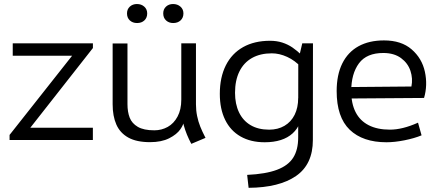

<svg xmlns="http://www.w3.org/2000/svg" viewBox="-20 -689 2149 945"><path d="M27.1 -24.9 335 -414.8H42.7V-475.6H437.3V-452.6L129.2 -60.3H437.1V0H27.1Z M718.3 10.7Q652.3 10.7 611.7 -11.8Q571 -34.4 552.7 -75.9Q534.4 -117.4 534.4 -176V-475.1H607.4V-176.8Q607.4 -137.9 618.3 -109.9Q629.2 -81.8 658.2 -64.7Q687.3 -47.6 739.5 -47.6Q775.3 -47.6 805.4 -64.3Q835.6 -81.1 853.9 -115.3Q872.3 -149.5 872.3 -198.7L885.5 -97.4Q885.5 -78.4 867.9 -52.9Q850.3 -27.5 812.6 -8.4Q774.8 10.7 718.3 10.7ZM921.6 19Q872.3 -73.2 872.3 -160.2L944.5 -175.8Q944.5 -145.5 950.2 -117.9Q955.9 -90.3 965.6 -66.1Q975.3 -41.9 988.9 -15.6L991.5 -10.5ZM872.3 -160.2V-475.6H944.5V-103ZM654.7 -575.6Q633.2 -575.6 619.1 -588.4Q605.1 -601.3 605.1 -622.9Q605.1 -643.8 619.1 -656.5Q633.2 -669.2 653.9 -669.2Q675.8 -669.2 690.1 -656.3Q704.5 -643.4 704.5 -622.9Q704.5 -601.7 690.7 -588.6Q676.9 -575.6 654.7 -575.6ZM832.5 -575.6Q811.4 -575.6 797.4 -588.4Q783.4 -601.3 783.4 -622.9Q783.4 -643.8 797.2 -656.5Q811 -669.2 831.8 -669.2Q853.6 -669.2 868.2 -656.3Q882.8 -643.4 882.8 -622.9Q882.8 -601.7 868.8 -588.6Q854.7 -575.6 832.5 -575.6Z M1196.5 171.8Q1288.6 167.4 1343.4 146.6Q1398.3 125.9 1423 87.2Q1447.6 48.5 1447.6 -12.2L1448.1 -392.6L1467.7 -475.6H1520.4L1519.9 0Q1519.9 120.1 1437 177.2Q1354 234.4 1203.6 235.4ZM1282.7 11.2Q1214 11.2 1164.2 -17.2Q1114.5 -45.5 1088.2 -99.1Q1061.9 -152.7 1061.9 -226.8Q1061.9 -308.2 1091.4 -367.1Q1121 -426 1176.6 -457.2Q1232.2 -488.3 1309.1 -488.3Q1342 -488.3 1369.4 -479.5Q1396.7 -470.7 1419.6 -455.1Q1442.4 -439.5 1467.9 -415L1463.3 -357.4Q1431.6 -391.5 1393.4 -409Q1355.2 -426.5 1317.9 -426.5Q1261 -426.5 1220.3 -403.6Q1179.6 -380.6 1158.2 -336.9Q1136.8 -293.2 1136.8 -232.2Q1136.8 -177.1 1156.3 -136.2Q1175.8 -95.2 1213.4 -73Q1251 -50.8 1304.7 -50.8Q1347.8 -50.8 1380.2 -69.8Q1412.7 -88.9 1430.2 -124.1Q1447.6 -159.3 1447.6 -206.5L1468.5 -157.5Q1468.5 -76.7 1420.4 -32.7Q1372.3 11.2 1282.7 11.2Z M1882.1 11.2Q1765.5 11.2 1701.2 -50.5Q1637 -112.3 1637 -240.7Q1637 -320.8 1664.7 -376.7Q1692.4 -432.6 1744.6 -461.4Q1796.9 -490.1 1869.9 -490.1Q1955.1 -490.1 2005.9 -446.1Q2056.8 -402.1 2071.2 -336.1Q2085.6 -270 2067.1 -206.9L1669.2 -204L1673.6 -260.3L2004.9 -263.2Q2012.8 -302.1 2000.2 -340.2Q1987.5 -378.3 1953.8 -403.1Q1920 -427.9 1867.7 -428.2Q1784.9 -428.7 1746.8 -377.4Q1708.7 -326 1708.7 -240.2Q1708.7 -179.3 1730.2 -137.1Q1751.7 -94.8 1794.3 -72.9Q1836.8 -50.9 1899.2 -50.9Q1929.7 -50.9 1963.9 -59.3Q1998.2 -67.7 2037.4 -85.2L2054.9 -22.9Q2019.9 -8.3 1970.9 1.5Q1921.9 11.2 1882.1 11.2Z"/></svg>

Font: DavidDev Light
Style: Regular
Weight: 300
Designer: David.dev
Foundry: David.dev
Version: Version 1.001;FEAKit 1.0